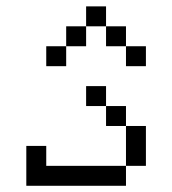

<svg xmlns="http://www.w3.org/2000/svg" viewBox="-20 -770 540 602"><path d="M312.5 -687.5H250V-750H312.5ZM62.5 -312.5H125V-250H375V-187.5H62.5ZM125 -625H187.5V-562.5H125ZM187.5 -687.5H250V-625H187.5ZM250 -500H312.5V-437.5H250ZM312.5 -437.5H375V-375H312.5ZM312.5 -687.5H375V-625H312.5ZM375 -375H437.5V-250H375ZM375 -625H437.5V-562.5H375Z"/></svg>

Font: 寒蝉点阵体 16px
Style: Regular
Weight: 400
Designer: Designed by Warren2060
Foundry: ChillType
Version: Version 1.000